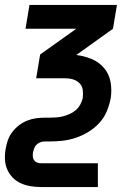

<svg xmlns="http://www.w3.org/2000/svg" viewBox="-30 -540 550 775"><path d="M365 215H136Q114 215 93 211.5Q72 208 53.5 199.5Q35 191 21 176.5Q7 162 -1 143.5Q-9 125 -10 103.5Q-11 82 -7 60Q-4 42 2 25Q8 8 20 -7.5Q32 -23 47 -34.5Q62 -46 79.5 -53Q97 -60 114.5 -62.5Q132 -65 150 -65H169Q183 -65 197 -66Q211 -67 224.5 -70.5Q238 -74 251.5 -80Q265 -86 276 -95.5Q287 -105 294 -118Q301 -131 304 -144Q306 -161 304 -177Q302 -193 291 -204Q280 -215 265 -219.5Q250 -224 233 -224H116L132 -320L278 -424H73L89 -520H442L426 -424L278 -318Q311 -314 340.5 -301.5Q370 -289 390 -265.5Q410 -242 416 -210Q422 -178 417 -144Q412 -118 401.5 -92Q391 -66 371.5 -44.5Q352 -23 327.5 -8Q303 7 276.5 16Q250 25 223 28Q196 31 170 31H151Q142 31 133.5 34Q125 37 118 43.5Q111 50 108 58.5Q105 67 103 75Q102 84 102.5 92Q103 100 107.5 106.5Q112 113 119.5 116Q127 119 136 119H365Z"/></svg>

Font: Iosevka Term Curly Oblique
Style: Bold
Weight: 700
Italic angle: -9°
Designer: Belleve Invis
Foundry: Belleve Invis
Version: Version 32.3.0